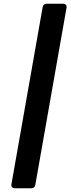

<svg xmlns="http://www.w3.org/2000/svg" viewBox="-20 -892 380 1022"><path d="M59 110Q49 110 44 104Q39 98 41 88L207 -854Q210 -872 228 -872H316Q326 -872 331 -866Q336 -860 334 -850L168 92Q165 110 147 110Z"/></svg>

Font: Open Sauce Two Black Italic
Style: Regular
Weight: 900
Italic angle: -10°
Designer: Alfredo Marco Pradil
Foundry: Creative Sauce Fz LLC
Version: Version 1.477